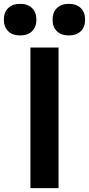

<svg xmlns="http://www.w3.org/2000/svg" viewBox="-73 -977 462 997"><path d="M85 0V-730H231V0ZM32 -793Q-8 -793 -30.5 -815Q-53 -837 -53 -875Q-53 -913 -30.5 -935Q-8 -957 32 -957Q71 -957 93.5 -935Q116 -913 116 -875Q116 -837 93.5 -815Q71 -793 32 -793ZM284 -793Q245 -793 222.5 -815Q200 -837 200 -875Q200 -913 222.5 -935Q245 -957 284 -957Q324 -957 346.5 -935Q369 -913 369 -875Q369 -837 346.5 -815Q324 -793 284 -793Z"/></svg>

Font: M PLUS 2
Style: Bold
Weight: 700
Designer: Coji Morishita
Foundry: UNDERFOREST DESIGN
Version: Version 1.001